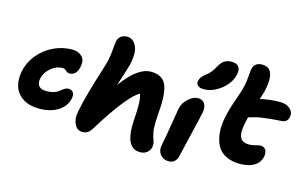

<svg xmlns="http://www.w3.org/2000/svg" viewBox="-102 -1074 2262 1425"><g transform="rotate(15 1028.5 -361.5)"><path d="M241.2 -53.2Q166 -53.2 116.5 -84.7Q66.9 -116.2 49.3 -168.7Q31.7 -221.2 44.9 -286.1Q59.6 -359.4 108.2 -418.2Q156.7 -477.1 224.9 -509Q293 -541 366.2 -541Q413.1 -541 440.9 -513.9Q468.8 -486.8 459 -437Q445.8 -363.8 389.2 -363.8Q375 -363.8 361.8 -377Q348.6 -390.1 334 -390.1Q284.7 -390.1 242.4 -354Q200.2 -317.9 190.9 -272Q184.1 -235.4 200.2 -214.1Q216.3 -192.9 257.8 -192.9Q286.6 -192.9 309.1 -199Q331.5 -205.1 344.5 -213.9Q357.4 -222.7 368.2 -231.7Q378.9 -240.7 390.4 -246.8Q401.9 -252.9 415 -252.9Q438.5 -252.9 450.4 -236.3Q462.4 -219.7 456.1 -188Q442.4 -126 384 -89.6Q325.7 -53.2 241.2 -53.2Z M595.2 30.8Q555.2 30.8 534.9 -9.5Q514.6 -49.8 525.9 -106Q543 -190.4 566.9 -274.2Q590.8 -357.9 613.3 -428Q635.7 -498 645 -538.1Q653.3 -578.6 656.5 -622.8Q659.7 -667 663.1 -684.1Q668 -707 686.5 -722.9Q705.1 -738.8 735.8 -738.8Q780.8 -738.8 805.4 -689.9Q830.1 -641.1 809.1 -545.9Q800.3 -510.7 754.9 -373Q870.6 -533.2 973.1 -533.2Q1022 -533.2 1052 -513.9Q1082 -494.6 1094.5 -457.8Q1106.9 -420.9 1109.4 -367.7Q1111.8 -314.5 1105 -247.1Q1102.1 -211.4 1101.6 -182.1Q1101.1 -152.8 1102.3 -134Q1103.5 -115.2 1107.2 -97.4Q1110.8 -79.6 1113.8 -70.1Q1116.7 -60.5 1121.6 -46.9Q1123 -42.5 1124 -40Q1131.3 -19.5 1127 3.9Q1121.6 30.8 1100.6 47.9Q1079.6 64.9 1046.9 64.9Q1013.7 64.9 991 47.6Q968.3 30.3 957.3 -0.2Q946.3 -30.8 943.1 -66.7Q939.9 -102.5 942.9 -145Q949.2 -237.3 947.5 -281Q945.8 -324.7 936 -354Q900.9 -340.8 829.3 -252.2Q757.8 -163.6 668.9 -18.1Q651.9 9.8 634.8 20.3Q617.7 30.8 595.2 30.8Z M1382.8 -508.8Q1350.6 -508.8 1336.7 -522.5Q1322.8 -536.1 1327.1 -559.1Q1333.5 -588.4 1371.1 -617.2Q1395.5 -635.7 1409.7 -654.1Q1423.8 -672.4 1439.9 -703.1Q1458 -734.4 1480 -747.1Q1502 -759.8 1532.2 -759.8Q1570.3 -759.8 1586.4 -739.5Q1602.5 -719.2 1595.2 -681.2Q1581.1 -611.8 1516.4 -560.3Q1451.7 -508.8 1382.8 -508.8ZM1270 75.2Q1228.5 75.2 1205.1 45.4Q1181.6 15.6 1189.9 -23.9Q1208 -117.2 1221.7 -204.1Q1235.4 -291 1241.2 -321.8Q1250.5 -366.2 1287.6 -400.1Q1324.7 -434.1 1362.8 -434.1Q1395 -434.1 1411.9 -409.9Q1428.7 -385.7 1421.9 -342.8Q1415.5 -308.1 1380.4 -163.3Q1345.2 -18.6 1338.9 12.2Q1333.5 42 1315.9 58.6Q1298.3 75.2 1270 75.2Z M1786.6 -43Q1722.7 -43 1677.7 -65.7Q1632.8 -88.4 1610.6 -129.2Q1588.4 -169.9 1582.8 -226.8Q1577.1 -283.7 1591.8 -352.1Q1604 -411.6 1631.8 -489.7Q1659.7 -567.9 1669.4 -607.9Q1677.2 -643.6 1680.4 -686.5Q1683.6 -729.5 1686.5 -744.1Q1698.2 -797.9 1756.3 -797.9Q1864.7 -797.9 1826.7 -621.1Q1821.8 -598.6 1804.7 -546.9Q1883.3 -564 1957.5 -564Q2006.3 -564 2034.7 -537.6Q2063 -511.2 2055.7 -475.1Q2052.7 -457.5 2039.8 -445.1Q2026.9 -432.6 2007.8 -431.2Q1918.5 -425.3 1864.7 -417.7Q1811 -410.2 1755.4 -392.1Q1747.6 -359.9 1744.6 -342.8Q1728.5 -265.1 1746.3 -232.2Q1764.2 -199.2 1814.5 -199.2Q1837.4 -199.2 1863 -206.5Q1888.7 -213.9 1900.4 -213.9Q1927.7 -213.9 1940.2 -194.1Q1952.6 -174.3 1946.8 -143.1Q1937 -94.7 1895 -68.8Q1853 -43 1786.6 -43Z"/></g></svg>

Font: Shantell Sans Irregular Bouncy
Style: Bold Italic
Weight: 700
Italic angle: -11.31°
Designer: Stephen Nixon, Anya Danilova, Shantell Martin
Foundry: Arrow Type
Version: Version 1.006;[9816181b4]